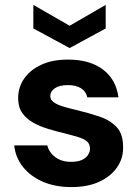

<svg xmlns="http://www.w3.org/2000/svg" viewBox="-20 -751 569 783"><path d="M271 12Q205 12 154.5 -10Q104 -32 73.5 -70.5Q43 -109 38 -158H173Q177 -140 190 -124.5Q203 -109 223 -100Q243 -91 269 -91Q297 -91 313.5 -98.5Q330 -106 338.5 -118.5Q347 -131 347 -144Q347 -164 334.5 -174.5Q322 -185 299 -192Q276 -199 244 -207Q211 -215 177.5 -225Q144 -235 116 -250.5Q88 -266 71 -290Q54 -314 54 -351Q54 -395 78.5 -430.5Q103 -466 148.5 -487Q194 -508 257 -508Q347 -508 400.5 -467Q454 -426 463 -354H336Q331 -378 310.5 -391Q290 -404 257 -404Q222 -404 203.5 -391Q185 -378 185 -359Q185 -345 198 -335Q211 -325 234.5 -317.5Q258 -310 289 -303Q343 -290 386 -275.5Q429 -261 455.5 -233Q482 -205 482 -151Q483 -105 457 -68Q431 -31 384 -9.5Q337 12 271 12ZM264 -555 116 -635V-731L264 -646L411 -731V-635Z"/></svg>

Font: DM Sans 24pt
Style: Bold
Weight: 700
Designer: Colophon Foundry, Jonny Pinhorn
Foundry: Colophon Foundry
Version: Version 4.004;gftools[0.9.30]